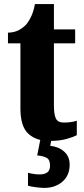

<svg xmlns="http://www.w3.org/2000/svg" viewBox="-20 -680 411 940"><path d="M221 10Q157 10 118.5 -25.5Q80 -61 80 -149V-468H19V-520Q54 -521 77.5 -535.5Q101 -550 113 -566Q124 -580 134.5 -603.5Q145 -627 151 -660H244V-536H348V-468H244V-163Q244 -120 253.5 -100Q263 -80 292 -80Q329 -80 356 -89V-18Q341 -10 307 0Q273 10 221 10ZM197 240Q184 240 158 237Q132 234 117 229V166Q149 174 174 174Q197 174 211 164.5Q225 155 225 130Q225 101 207 92Q189 83 162 81L180 -9H234L226 34Q267 38 294 62Q321 86 321 126Q321 179 285.5 209.5Q250 240 197 240Z"/></svg>

Font: Noto Serif ExtraCondensed Black
Style: Regular
Weight: 900
Width: 2
Designer: Monotype Design Team
Foundry: Monotype Imaging Inc.
Version: Version 2.015; ttfautohint (v1.8.4.7-5d5b)